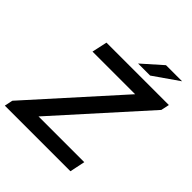

<svg xmlns="http://www.w3.org/2000/svg" viewBox="-266 -992 1138 1138"><g transform="rotate(45 303.5 -422.5)"><path d="M-28 -52 499 -638H635L108 -52ZM-39 0 -28 -52 21 -96H531L511 0ZM102 -594 123 -690H646L635 -638L585 -594ZM343 -735 467 -845H602L444 -735Z"/></g></svg>

Font: Radio Canada Big
Style: Italic
Weight: 400
Italic angle: -12°
Designer: Étienne Aubert Bonn
Foundry: Coppers and Brasses
Version: Version 1.001